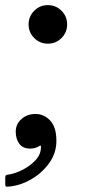

<svg xmlns="http://www.w3.org/2000/svg" viewBox="-29 -556 378 732"><path d="M31 -54Q31 -83 52.8 -102.2Q74.5 -121.5 106.5 -121.5Q138.5 -121.5 162.2 -96.5Q186 -71.5 186 -19Q186 27.5 158.5 65.8Q131 104 89.2 128Q47.5 152 3.5 155.5Q-3 156 -6 155Q-9 154 -9 146.5V120.5Q-9 113.5 -5.5 111.8Q-2 110 4 109.5Q27.5 106 56.2 91.8Q85 77.5 106 55.2Q127 33 127 5.5Q128 -1.5 124.5 -0.8Q121 0 116 3.5Q103.5 10.5 85.5 10.5Q58 10.5 44.5 -8Q31 -26.5 31 -54ZM80 -463Q80 -493.5 101.5 -515Q123 -536.5 153.5 -536.5Q184 -536.5 205.5 -515Q227 -493.5 227 -463Q227 -432.5 205.5 -411Q184 -389.5 153.5 -389.5Q123 -389.5 101.5 -411Q80 -432.5 80 -463Z"/></svg>

Font: Besley* Condensed Medium
Style: Italic
Weight: 500
Width: 3
Italic angle: -13°
Designer: Owen Earl
Foundry: indestructible type*
Version: Version 3.000; ttfautohint (v1.8.3)